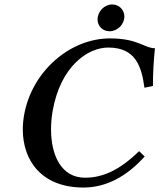

<svg xmlns="http://www.w3.org/2000/svg" viewBox="-20 -830 714 860"><path d="M417 -742C417 -714 439 -690 471 -690C506 -690 537 -720 537 -757C537 -785 514 -810 483 -810C447 -810 417 -779 417 -742ZM354 10C455 10 547 -39 628 -129L603 -153C514 -66 438 -34 361 -34C252.9 -34 208.6 -136.7 208.6 -251C208.6 -278.4 211.2 -306.5 216 -334C251 -532 372 -617 465 -617C588 -617 614 -532 627 -437L665 -445C665 -500 668 -556 674 -614C625 -614 600 -658 472 -658C295 -658 122.7 -511.9 88 -315C84.2 -293.3 82.1 -271.5 82.1 -250.1C82.1 -112.7 164.5 10 354 10Z"/></svg>

Font: Linux Libertine O
Style: Bold Italic
Weight: 700
Italic angle: -11.5°
Designer: Philipp H. Poll
Foundry: Philipp H. Poll
Version: Version 4.1.0